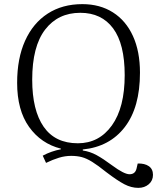

<svg xmlns="http://www.w3.org/2000/svg" viewBox="-20 -745 761 930"><path d="M63 -344Q63 -462 101.5 -547.5Q140 -633 211 -679Q282 -725 379 -725Q464 -725 527 -685Q590 -645 624 -570.5Q658 -496 658 -393Q658 -225 584.5 -129.5Q511 -34 381 -21V-16Q416 -11 448 6.5Q480 24 523 56Q581 99 607.5 99Q634 99 641 73L647 47Q681 46 701 60Q721 74 721 102Q721 130 700.5 147.5Q680 165 650 165Q616 165 582.5 147.5Q549 130 495 89Q454 56 426.5 39Q399 22 376 16Q353 10 325 10Q295 10 265.5 19Q236 28 203 44L187 9Q228 -13 275 -22V-25Q179 -49 121 -130Q63 -211 63 -344ZM136 -359Q136 -211 191.5 -131Q247 -51 357 -51Q460 -51 522 -137.5Q584 -224 584 -381Q584 -532 528 -607.5Q472 -683 369 -683Q261 -683 198.5 -601.5Q136 -520 136 -359Z"/></svg>

Font: Literata 36pt Light
Style: Italic
Weight: 300
Italic angle: -2°
Designer: Latin by Veronika Burian and Jose Scaglione. Greek by Irene Vlachou. Cyrillic by Vera Evstafieva
Foundry: TypeTogether
Version: Version 3.002